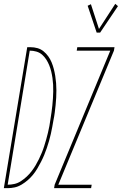

<svg xmlns="http://www.w3.org/2000/svg" viewBox="-54 -981 635 1001"><path d="M450 -811 403 -951 420 -959 462 -830 547 -961 561 -949 468 -811ZM228 0 231 -18 521 -717H346L349 -735H543L540 -717L250 -18H424L421 0ZM-34 0 88 -735H104Q124 -735 141.5 -730Q159 -725 173 -713.5Q187 -702 197.5 -687.5Q208 -673 215 -656Q222 -639 226.5 -621.5Q231 -604 234 -585.5Q237 -567 238.5 -548Q240 -529 240 -510Q240 -491 239 -472Q238 -453 236 -433.5Q234 -414 231.5 -394.5Q229 -375 225 -356Q222 -338 218.5 -319.5Q215 -301 211 -282.5Q207 -264 201.5 -245.5Q196 -227 190 -209Q184 -191 176.5 -173Q169 -155 160 -137.5Q151 -120 141 -103Q131 -86 118.5 -70.5Q106 -55 91 -42Q76 -29 58.5 -18.5Q41 -8 22.5 -4Q4 0 -14 0ZM-14 -18Q3 -18 21 -22Q39 -26 55 -36.5Q71 -47 85 -60Q99 -73 110.5 -88Q122 -103 131.5 -119Q141 -135 149 -151.5Q157 -168 164 -185Q171 -202 176.5 -219.5Q182 -237 187 -254.5Q192 -272 196 -289Q200 -306 203.5 -324Q207 -342 209 -359Q212 -377 214.5 -395Q217 -413 219 -431.5Q221 -450 222 -468Q223 -486 223.5 -503.5Q224 -521 223 -539Q222 -557 219.5 -574.5Q217 -592 213 -608.5Q209 -625 202.5 -641Q196 -657 187 -671Q178 -685 165.5 -696Q153 -707 136 -712Q119 -717 101 -717Z"/></svg>

Font: Iosevka SS04 Thin
Style: Italic
Weight: 100
Italic angle: -9°
Monospace: yes
Designer: Belleve Invis
Foundry: Belleve Invis
Version: Version 19.0.0; ttfautohint (v1.8.4)